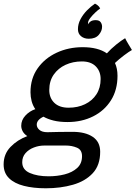

<svg xmlns="http://www.w3.org/2000/svg" viewBox="-84 -788 747 1058"><path d="M168.5 249.5Q100 249.5 47.8 236.2Q-4.5 223 -34.2 194Q-64 165 -64 118Q-64 61 -26.2 21.8Q11.5 -17.5 66.5 -38Q49 -49.5 41 -64.5Q33 -79.5 33 -95Q33 -126.5 56 -151.2Q79 -176 110.5 -186.5Q96.5 -207 90.2 -231Q84 -255 84 -279.5Q84 -355.5 123.2 -411.2Q162.5 -467 228 -497.5Q293.5 -528 371.5 -528Q456 -528 505 -494Q527 -518.5 555.2 -541.5Q583.5 -564.5 605.5 -577.5Q610.5 -566.5 623.2 -545.2Q636 -524 643 -512.5Q629 -505 600.2 -483.5Q571.5 -462 549.5 -441Q563.5 -410.5 563.5 -370.5Q563.5 -292.5 527.5 -235.2Q491.5 -178 429.2 -146.8Q367 -115.5 288.5 -115.5Q244.5 -115.5 211.8 -123.5Q179 -131.5 155.5 -145Q118.5 -127.5 118.5 -101Q118.5 -85 133.2 -72.2Q148 -59.5 177 -59.5Q208 -60.5 243 -61Q278 -61.5 316 -61.5Q386 -61.5 427 -34Q468 -6.5 468 48.5Q468 122.5 427 166.5Q386 210.5 318 230Q250 249.5 168.5 249.5ZM294 -194.5Q344.5 -194.5 384.5 -213.8Q424.5 -233 447.5 -268.5Q470.5 -304 470.5 -352.5Q470.5 -395 443.8 -422.2Q417 -449.5 367 -449.5Q318 -449.5 277.2 -430.8Q236.5 -412 212 -376.8Q187.5 -341.5 187.5 -292Q187.5 -248.5 215.2 -221.5Q243 -194.5 294 -194.5ZM184 183.5Q230.5 183.5 272.5 172.8Q314.5 162 341.2 137.8Q368 113.5 368 72.5Q368 37.5 340 25.8Q312 14 279.5 14H160Q130.5 14 102.5 24.8Q74.5 35.5 56.5 56Q38.5 76.5 38.5 106Q38.5 147 80.2 165.2Q122 183.5 184 183.5ZM439.5 -768Q443 -766.5 452.8 -759.8Q462.5 -753 468 -741.5Q456.5 -733.5 441 -719Q425.5 -704.5 413.5 -689Q401.5 -673.5 401 -662Q401 -659 401 -657.2Q401 -655.5 400.5 -653.5Q405 -662.5 415 -669.8Q425 -677 443.5 -677Q462.5 -677 470.5 -666Q478.5 -655 478.5 -640.5Q478.5 -617 460.2 -595.8Q442 -574.5 405 -574.5Q379 -574.5 362.2 -588.8Q345.5 -603 345.5 -627Q345.5 -655.5 359.5 -682Q373.5 -708.5 395 -730.5Q416.5 -752.5 439.5 -768Z"/></svg>

Font: Grandstander
Style: Italic
Weight: 400
Italic angle: -15°
Designer: Tyler Finck
Foundry: Etcetera Type Co
Version: Version 1.200; ttfautohint (v1.8.3)